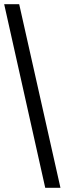

<svg xmlns="http://www.w3.org/2000/svg" viewBox="-20 -780 310 921"><path d="M197 121 0 -760H72L270 121Z"/></svg>

Font: Noto Serif Ethiopic SemiCondensed ExtraBold
Style: Regular
Weight: 800
Width: 4
Designer: Monotype Design Team
Foundry: Monotype Imaging Inc.
Version: Version 2.102; ttfautohint (v1.8.4.7-5d5b)